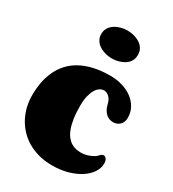

<svg xmlns="http://www.w3.org/2000/svg" viewBox="-267 -1290 1297 1443"><g transform="rotate(30 382.0 -569.0)"><path d="M419.4 12.2Q355.5 12.2 301.8 -2.2Q248 -16.6 204.3 -42.5Q160.6 -68.4 127.4 -104Q94.2 -139.6 71.8 -182.1Q49.3 -224.6 37.8 -272.2Q26.4 -319.8 26.4 -370.1Q26.4 -427.7 36.1 -481.2Q45.9 -534.7 67.4 -581.5Q88.9 -628.4 123 -667Q157.2 -705.6 206.1 -733.2Q254.9 -760.7 319.1 -775.9Q383.3 -791 465.3 -791Q519.5 -791 568.4 -776.4Q617.2 -761.7 654.1 -734.6Q690.9 -707.5 712.6 -668.7Q734.4 -629.9 734.4 -582Q734.4 -562.5 728.3 -546.9Q722.2 -531.2 711.2 -520.5Q700.2 -509.8 685.3 -503.9Q670.4 -498 653.3 -498Q638.2 -498 623 -502.9Q607.9 -507.8 594.2 -519.3Q580.6 -530.8 569.6 -549.1Q558.6 -567.4 552.2 -594.2Q543.5 -632.3 522.5 -652.1Q501.5 -671.9 477.5 -671.9Q459.5 -671.9 441.7 -660.6Q423.8 -649.4 409.9 -626.2Q396 -603 387.2 -567.4Q378.4 -531.7 378.4 -482.9Q378.4 -418.5 385.7 -370.8Q393.1 -323.2 406 -289.6Q418.9 -255.9 436.3 -234.4Q453.6 -212.9 473.6 -200.7Q493.7 -188.5 515.1 -183.8Q536.6 -179.2 558.1 -179.2Q580.1 -179.2 601.1 -184.3Q622.1 -189.5 639.4 -197Q656.7 -204.6 669.2 -213.1Q681.6 -221.7 687.5 -229Q694.8 -238.8 703.4 -243.4Q711.9 -248 719.2 -248Q732.9 -248 742.7 -233.9Q752.4 -219.7 752.4 -194.8Q752.4 -155.8 728.3 -118.7Q704.1 -81.5 660.2 -52.5Q616.2 -23.4 554.9 -5.6Q493.7 12.2 419.4 12.2ZM246.1 -1028.8Q246.1 -1053.2 254.6 -1071.5Q263.2 -1089.8 276.6 -1103.3Q290 -1116.7 307.4 -1125.7Q324.7 -1134.8 342.5 -1140.1Q360.4 -1145.5 376.7 -1147.7Q393.1 -1149.9 405.3 -1149.9Q418 -1149.9 434.8 -1147.7Q451.7 -1145.5 469.2 -1140.1Q486.8 -1134.8 503.9 -1125.7Q521 -1116.7 534.4 -1103.3Q547.9 -1089.8 555.9 -1071.5Q564 -1053.2 564 -1028.8Q564 -1004.9 555.9 -986.3Q547.9 -967.8 534.4 -954.6Q521 -941.4 503.9 -932.4Q486.8 -923.3 469.2 -918Q451.7 -912.6 434.8 -910.4Q418 -908.2 405.3 -908.2Q393.1 -908.2 376.7 -910.4Q360.4 -912.6 342.5 -918Q324.7 -923.3 307.4 -932.4Q290 -941.4 276.6 -954.6Q263.2 -967.8 254.6 -986.1Q246.1 -1004.4 246.1 -1028.8Z"/></g></svg>

Font: Corben
Style: Bold
Weight: 700
Designer: vernon adams
Foundry: vernon adams
Version: Version 1.101; ttfautohint (v1.6)